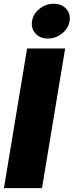

<svg xmlns="http://www.w3.org/2000/svg" viewBox="-20 -980 384 1000"><path d="M319.3 -727.5 198.7 0H0.5L121.1 -727.5ZM229.5 -779.3Q188.5 -779.3 164.6 -805.7Q140.6 -832 147 -870.1Q152.8 -908.2 185.8 -934.3Q218.8 -960.4 259.8 -960.4Q300.8 -960.4 324.7 -934.3Q348.6 -908.2 342.3 -870.1Q336.4 -832.5 303.5 -805.9Q270.5 -779.3 229.5 -779.3Z"/></svg>

Font: Inter 17pt Black
Style: Italic
Weight: 900
Italic angle: -9.3988°
Version: Version 4.001;git-66647c0bb